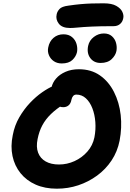

<svg xmlns="http://www.w3.org/2000/svg" viewBox="-20 -1129 782 1159"><path d="M323 10Q251 10 195.5 -14.5Q140 -39 104 -83.5Q68 -128 55.5 -187Q43 -246 57 -313Q68 -372 96.5 -421Q125 -470 161 -508Q197 -546 234.5 -572Q272 -598 303.5 -611Q335 -624 353 -624Q375 -624 387 -617.5Q399 -611 408 -593Q422 -565 409 -541.5Q396 -518 368 -502Q320 -472 287.5 -440.5Q255 -409 235.5 -372.5Q216 -336 207 -290Q197 -242 210 -207.5Q223 -173 255.5 -154.5Q288 -136 336 -136Q385 -136 430 -156.5Q475 -177 507.5 -214Q540 -251 550 -300Q559 -347 555.5 -392.5Q552 -438 537.5 -475.5Q523 -513 498.5 -535.5Q474 -558 441 -558Q429 -558 421.5 -549.5Q414 -541 411 -526Q407 -504 394 -493Q381 -482 362 -482Q339 -482 319.5 -495.5Q300 -509 291.5 -535.5Q283 -562 291 -601Q297 -630 318.5 -655Q340 -680 375.5 -695.5Q411 -711 456 -711Q530 -711 583 -674Q636 -637 668 -574Q700 -511 708.5 -435Q717 -359 702 -280Q689 -214 653.5 -160.5Q618 -107 566 -69Q514 -31 452.5 -10.5Q391 10 323 10ZM403 -960Q355 -960 335 -986Q315 -1012 322 -1042Q325 -1059 339 -1074.5Q353 -1090 393 -1095Q434 -1101 467.5 -1104Q501 -1107 533.5 -1108Q566 -1109 605 -1109Q655 -1109 682 -1093.5Q709 -1078 718.5 -1057.5Q728 -1037 724 -1019Q720 -997 704.5 -984Q689 -971 666 -971Q584 -971 532.5 -968.5Q481 -966 451 -963Q421 -960 403 -960ZM353 -746Q325 -746 305 -759.5Q285 -773 275.5 -795.5Q266 -818 271 -842Q278 -879 303 -900.5Q328 -922 363 -922Q395 -922 415 -905Q435 -888 442 -863.5Q449 -839 445 -815Q439 -788 417 -767Q395 -746 353 -746ZM587 -749Q547 -749 525 -778.5Q503 -808 512 -852Q519 -885 546.5 -906Q574 -927 607 -927Q637 -927 655.5 -910.5Q674 -894 680.5 -870Q687 -846 683 -822Q678 -795 654 -772Q630 -749 587 -749Z"/></svg>

Font: Shantell Sans
Style: Bold Italic
Weight: 700
Italic angle: -11°
Designer: Stephen Nixon, Anya Danilova, Shantell Martin
Foundry: Arrow Type
Version: Version 1.011;[c5ecc13dd]